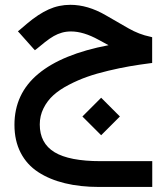

<svg xmlns="http://www.w3.org/2000/svg" viewBox="-20 -425 682 785"><path d="M316.9 51.3 393.6 -25.4 470.2 51.3 393.6 127.9ZM423.8 -240.2 383.3 -262.2Q321.3 -296.4 270.5 -296.4Q250.5 -296.4 233.2 -291.5Q215.8 -286.6 200 -277.6Q184.1 -268.6 164.1 -252.9L129.9 -225.1L122.6 -219.7L116.2 -226.6L60.1 -289.6L53.2 -296.9L61 -303.2L90.8 -328.6Q137.2 -367.7 179 -386.5Q220.7 -405.3 267.6 -405.3Q338.9 -405.3 412.1 -362.8L504.4 -309.6Q548.8 -284.2 594.2 -274.9L602.1 -272.9V-265.1V-176.3V-167.5L593.8 -166.5Q548.3 -160.6 509 -153.8Q469.7 -147 422.4 -135.7Q375 -124.5 336.9 -111.1Q298.8 -97.7 261.2 -78.1Q223.6 -58.6 198.5 -35.9Q173.3 -13.2 158 17.6Q142.6 48.3 142.6 84Q142.6 160.6 202.9 197.3Q263.2 233.9 391.6 233.9H592.8H602.5V243.7V329.6V339.4H592.8H385.7Q308.1 339.4 245.6 324.2Q183.1 309.1 136.5 278.8Q89.8 248.5 64.5 199.5Q39.1 150.4 39.1 85.4Q39.1 -42 136.5 -123Q233.9 -204.1 423.8 -240.2Z"/></svg>

Font: Shabnam Medium WOL
Style: Medium-WOL
Weight: 500
Foundry: DejaVu fonts team - Redesigned by Saber Rastikerdar - Based on Vazir font
Version: Version 5.0.0